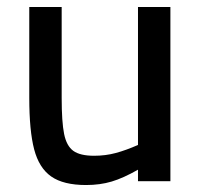

<svg xmlns="http://www.w3.org/2000/svg" viewBox="-20 -520 578 551"><path d="M64 -239V-500H157V-239Q157 -170 164 -135.5Q171 -101 190.5 -87Q210 -73 250 -73Q283 -73 312.5 -81Q342 -89 376 -104V-500H469V0H376V-33Q334 -9 300.5 1Q267 11 227 11Q162 11 127 -13.5Q92 -38 78 -91.5Q64 -145 64 -239Z"/></svg>

Font: sheba-seeBold
Style: Regular
Weight: 600
Designer: Mohamed Galeb, the designers
Foundry: Kief Type Foundry
Version: Version 2.010; ttfautohint (v1.5.33-1714) -l 8 -r 50 -G 200 